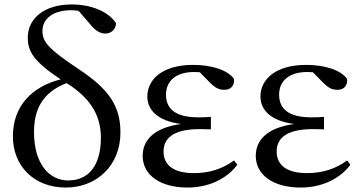

<svg xmlns="http://www.w3.org/2000/svg" viewBox="-20 -829 1632 864"><path d="M276 15C415 15 522 -84 522 -233C522 -350 472 -426 337 -516C197 -609 171 -641 171 -689C171 -748 223 -783 300 -783C312 -783 323 -782 334 -780L384 -722C408 -691 431 -678 454 -678C482 -678 502 -699 502 -725C468 -776 393 -809 302 -809C183 -809 105 -749 105 -659C105 -595 136 -549 253 -472C127 -440 38 -355 38 -215C38 -83 132 15 276 15ZM280 -455C378 -393 434 -319 434 -209C434 -87 381 -17 287 -17C199 -17 133 -95 133 -235C133 -335 170 -413 280 -455Z M824 15C924 15 1004 -28 1048 -88L1033 -107C981 -69 923 -50 852 -50C760 -50 716 -87 716 -147C716 -203 754 -248 880 -248C891 -248 902 -248 929 -247V-303C905 -301 889 -301 872 -301C766 -301 727 -342 727 -403C727 -465 772 -505 854 -505L879 -504L923 -459C952 -430 967 -425 992 -425C1018 -425 1036 -444 1033 -474C1002 -517 926 -537 849 -537C710 -537 643 -471 643 -395C643 -334 689 -285 795 -271C670 -254 622 -196 622 -128C622 -39 704 15 824 15Z M1333 15C1433 15 1513 -28 1557 -88L1542 -107C1490 -69 1432 -50 1361 -50C1269 -50 1225 -87 1225 -147C1225 -203 1263 -248 1389 -248C1400 -248 1411 -248 1438 -247V-303C1414 -301 1398 -301 1381 -301C1275 -301 1236 -342 1236 -403C1236 -465 1281 -505 1363 -505L1388 -504L1432 -459C1461 -430 1476 -425 1501 -425C1527 -425 1545 -444 1542 -474C1511 -517 1435 -537 1358 -537C1219 -537 1152 -471 1152 -395C1152 -334 1198 -285 1304 -271C1179 -254 1131 -196 1131 -128C1131 -39 1213 15 1333 15Z"/></svg>

Font: Noto Serif JP Medium
Style: Regular
Weight: 500
Designer: Ryoko NISHIZUKA 西塚涼子 (kana & ideographs); Frank Grießhammer (Latin, Greek & Cyrillic); Wenlong ZHANG 张文龙 (bopomofo); San
Foundry: Adobe
Version: Version 2.001;hotconv 1.1.0;makeotfexe 2.6.0